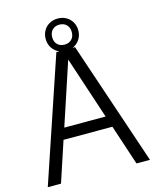

<svg xmlns="http://www.w3.org/2000/svg" viewBox="-134 -1017 901 1108"><g transform="rotate(-15 317.0 -463.0)"><path d="M462 -240.5H170L90.5 0H11.5L261 -740H279Q252.5 -751 236.8 -774.8Q221 -798.5 221 -829Q221 -856.5 233.5 -878.5Q246 -900.5 268.2 -913Q290.5 -925.5 318.5 -925.5Q346 -925.5 368.2 -913Q390.5 -900.5 403.2 -878.5Q416 -856.5 416 -829Q416 -798.5 400.2 -774.8Q384.5 -751 358 -740H372.5L622 0H541.5ZM318.5 -769.5Q344.5 -769.5 360.8 -785.5Q377 -801.5 377 -829Q377 -856.5 360.8 -872.8Q344.5 -889 318.5 -889Q292.5 -889 276.2 -872.8Q260 -856.5 260 -829Q260 -801.5 276.2 -785.5Q292.5 -769.5 318.5 -769.5ZM192.5 -307.5H439.5L316 -681Z"/></g></svg>

Font: Encode Sans Semi Condensed
Style: Regular
Weight: 400
Width: 4
Designer: Multiple Designers
Foundry: Impallari Type
Version: Version 2.000